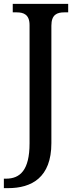

<svg xmlns="http://www.w3.org/2000/svg" viewBox="-32 -734 397 994"><path d="M-12 240H10C131 240 234 186 234 7V-601C234 -659 264 -670 301 -670H321V-714H34V-670H55C90 -670 121 -659 121 -604V8C121 147 72 191 -1 191H-12Z"/></svg>

Font: Noto Serif Myanmar SemiCondensed Medium
Style: Regular
Weight: 500
Width: 4
Designer: Ben Mitchell and the Monotype Design Team
Foundry: Monotype Imaging Inc.
Version: Version 2.106